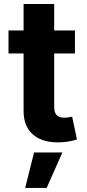

<svg xmlns="http://www.w3.org/2000/svg" viewBox="-20 -696 428 949"><path d="M350.5 -545.5H247.9V-676.1H96.6V-545.5H22V-431.8H96.6V-147.7C95.9 -40.8 168.7 12.1 278.4 7.5C317.5 6 345.2 -1.8 360.4 -6.7L336.6 -119.3C329.2 -117.9 313.2 -114.3 299 -114.3C268.8 -114.3 247.9 -125.7 247.9 -167.6V-431.8H350.5ZM104.4 233H210.6L288.4 57.5H148.4Z"/></svg>

Font: Karasuma Gothic
Style: Bold
Weight: 700
Designer: Rasmus Andersson / Ryoko Nishizuka
Foundry: Genbu
Version: Version 1.00